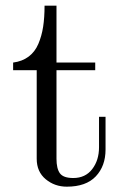

<svg xmlns="http://www.w3.org/2000/svg" viewBox="-20 -665 436 692"><path d="M27.3 -412.1V-439.5Q60.1 -443.8 83 -460.9Q106 -478 118.2 -506.8Q130.4 -535.6 135.5 -568.8Q140.6 -602.1 140.6 -644.5H183.6V-439.5H323.2V-412.1H183.6V-92.8Q183.6 -57.1 196 -40.3Q208.5 -23.4 244.1 -23.4Q287.6 -23.4 312.3 -55.4Q336.9 -87.4 336.9 -134.3V-244.1H360.4V-126Q360.4 -66.4 325.2 -29.3Q290 7.8 220.7 7.8Q177.2 7.8 144.8 -19Q112.3 -45.9 112.3 -92.8V-412.1Z"/></svg>

Font: Theano Modern
Style: Regular
Weight: 400
Designer: Alexey Kryukov
Version: Version 2.00